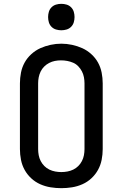

<svg xmlns="http://www.w3.org/2000/svg" viewBox="-20 -974 640 1002"><path d="M300 8Q272 8 244 3.5Q216 -1 190 -12.5Q164 -24 143 -43.5Q122 -63 108.5 -87.5Q95 -112 89.5 -140Q84 -168 84 -196V-539Q84 -567 89.5 -595Q95 -623 108.5 -647.5Q122 -672 143.5 -691.5Q165 -711 190.5 -722.5Q216 -734 244 -740Q272 -746 300 -746Q328 -746 356 -740Q384 -734 409.5 -722.5Q435 -711 456.5 -691.5Q478 -672 491.5 -647.5Q505 -623 510.5 -595Q516 -567 516 -539V-196Q516 -168 510.5 -140Q505 -112 491.5 -87.5Q478 -63 457 -43.5Q436 -24 410 -12.5Q384 -1 356 3.5Q328 8 300 8ZM300 -76Q316 -76 332 -79Q348 -82 362.5 -89Q377 -96 388.5 -107.5Q400 -119 407.5 -133.5Q415 -148 418 -164Q421 -180 421 -196V-539Q421 -555 418 -571Q415 -587 407.5 -601.5Q400 -616 388.5 -628Q377 -640 362 -646.5Q347 -653 331 -656Q315 -659 298 -659Q282 -659 266.5 -656Q251 -653 236.5 -645.5Q222 -638 210.5 -626.5Q199 -615 192 -600.5Q185 -586 182 -570.5Q179 -555 179 -539V-196Q179 -180 182 -164Q185 -148 192.5 -133.5Q200 -119 211.5 -107.5Q223 -96 237.5 -89Q252 -82 268 -79Q284 -76 300 -76ZM300 -816Q286 -816 272.5 -820Q259 -824 249 -834Q239 -844 235 -857.5Q231 -871 231 -885Q231 -899 235 -912.5Q239 -926 249 -936Q259 -946 272.5 -950Q286 -954 300 -954Q314 -954 327.5 -950Q341 -946 351 -936Q361 -926 365 -912.5Q369 -899 369 -885Q369 -871 365 -857.5Q361 -844 351 -834Q341 -824 327.5 -820Q314 -816 300 -816Z"/></svg>

Font: Iosevka Slab Medium Extended
Style: Regular
Weight: 500
Width: 7
Monospace: yes
Designer: Belleve Invis
Foundry: Belleve Invis
Version: Version 11.1.1; ttfautohint (v1.8.3)